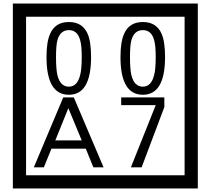

<svg xmlns="http://www.w3.org/2000/svg" viewBox="-20 -980 1195 1090"><path d="M1103 90H53V-960H1103ZM1028 15V-885H128V15ZM497 -656Q497 -442 371 -442Q244 -442 244 -656Q244 -744 265 -789Q294 -855 371 -855Q448 -855 477 -789Q497 -745 497 -656ZM444 -656Q444 -723 435 -752Q420 -809 371 -809Q322 -809 306 -752Q298 -723 298 -656Q298 -587 306 -553Q322 -488 371 -488Q419 -488 435 -554Q444 -587 444 -656ZM917 -656Q917 -442 791 -442Q664 -442 664 -656Q664 -744 685 -789Q714 -855 791 -855Q868 -855 897 -789Q917 -745 917 -656ZM864 -656Q864 -723 855 -752Q840 -809 791 -809Q742 -809 726 -752Q718 -723 718 -656Q718 -587 726 -553Q742 -488 791 -488Q839 -488 855 -554Q864 -587 864 -656ZM568 -30H510L467 -136H272L229 -30H172L339 -427H399ZM444 -183 368 -366 294 -183ZM913 -372 784 -30H723L864 -383H668V-427H913Z"/></svg>

Font: Unicode BMP Fallback SIL
Style: Regular
Weight: 400
Foundry: NRSI, SIL International
Version: Version 5.1 Based on Unicode 5.1